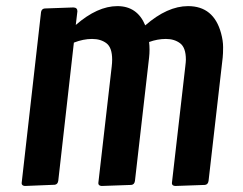

<svg xmlns="http://www.w3.org/2000/svg" viewBox="-20 -615 805 637"><path d="M236.8 -577.6 231.4 -532.2Q303.2 -594.7 369.4 -594.7Q435.5 -594.7 461.9 -530.8Q535.2 -594.7 604 -594.7Q689 -594.7 713.4 -504.9Q720.2 -480 720.2 -458.5Q720.2 -437 718.8 -423.8L671.9 -14.6Q669.9 -2.4 659.7 -1.5L561 2Q550.3 1 550.3 -7.3L594.7 -394Q596.7 -410.6 596.7 -417Q596.7 -457 577.6 -471.4Q558.6 -485.8 530.5 -485.8Q502.4 -485.8 474.6 -475.6Q476.1 -463.9 476.1 -450.4Q476.1 -437 474.6 -423.8L427.7 -14.6Q425.8 -2.4 415.5 -1.5L316.9 2Q306.2 1 306.2 -7.3L350.6 -394Q352.1 -406.7 352.1 -417Q352.1 -457 333.3 -471.4Q314.5 -485.8 285.4 -485.8Q256.3 -485.8 225.1 -473.6L173.3 -15.1Q171.4 -2.9 161.1 -2L62.5 2Q51.8 1 51.8 -7.3L116.2 -575.2Q118.2 -585.9 128.4 -586.9L223.6 -590.3Q236.8 -589.8 236.8 -577.6Z"/></svg>

Font: Contrail One
Style: Regular
Weight: 400
Designer: Riccardo De Franceschi
Foundry: Sorkin Type Co.
Version: Version 1.003